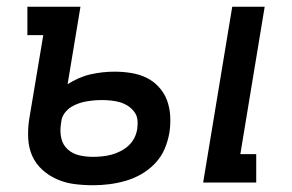

<svg xmlns="http://www.w3.org/2000/svg" viewBox="-20 -540 865 568"><path d="M581 0 667 -520H763L691 -84H738V0ZM255 8Q227 8 200 4.5Q173 1 149 -9.5Q125 -20 105.5 -37.5Q86 -55 75.5 -78.5Q65 -102 63.5 -129.5Q62 -157 66 -185L108 -436H61V-520H218L180 -291Q196 -301 213 -308.5Q230 -316 247.5 -320Q265 -324 283 -326Q301 -328 319 -328Q344 -328 368.5 -324Q393 -320 413.5 -310Q434 -300 450 -282.5Q466 -265 474 -243.5Q482 -222 483.5 -197Q485 -172 481 -147Q477 -123 467 -99.5Q457 -76 439 -57Q421 -38 398.5 -25Q376 -12 351.5 -5Q327 2 303 5Q279 8 255 8ZM255 -76Q269 -76 283 -77.5Q297 -79 310 -82.5Q323 -86 336 -92.5Q349 -99 360 -109Q371 -119 377.5 -132Q384 -145 386 -159Q388 -173 386.5 -186Q385 -199 377 -209.5Q369 -220 358 -227Q347 -234 335 -237.5Q323 -241 309 -242.5Q295 -244 282 -244Q270 -244 258.5 -243Q247 -242 235.5 -240Q224 -238 212.5 -234Q201 -230 190.5 -223.5Q180 -217 172 -206.5Q164 -196 162 -185L160 -171Q157 -150 161.5 -130.5Q166 -111 180.5 -98Q195 -85 214.5 -80.5Q234 -76 255 -76Z"/></svg>

Font: Iosevka Etoile Medium
Style: Italic
Weight: 500
Italic angle: -9°
Designer: Belleve Invis
Foundry: Belleve Invis
Version: Version 22.1.2; ttfautohint (v1.8.4)